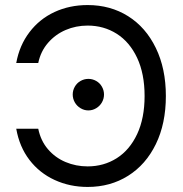

<svg xmlns="http://www.w3.org/2000/svg" viewBox="-20 -737 733 767"><path d="M330.1 -72.3Q394.5 -72.3 446.3 -105Q498 -137.7 527.8 -201.2Q557.6 -264.6 557.6 -353.5Q557.6 -442.4 527.8 -505.9Q498 -569.3 446.3 -602.1Q394.5 -634.8 330.1 -634.8Q283.2 -634.8 242.2 -617.2Q201.2 -599.6 171.9 -565.9Q142.6 -532.2 132.8 -485.4H44.9Q57.6 -555.7 97.7 -608.4Q137.7 -661.1 197.8 -689Q257.8 -716.8 330.1 -716.8Q420.9 -716.8 491.7 -672.4Q562.5 -627.9 602.5 -545.4Q642.6 -462.9 642.6 -353.5Q642.6 -243.2 602.5 -161.1Q562.5 -79.1 491.7 -34.7Q420.9 9.8 330.1 9.8Q258.8 9.8 198.2 -18.1Q137.7 -45.9 97.7 -98.1Q57.6 -150.4 44.9 -222.7H132.8Q142.6 -174.8 171.4 -141.1Q200.2 -107.4 241.7 -89.8Q283.2 -72.3 330.1 -72.3ZM270.5 -359.4Q270.5 -376 278.8 -390.6Q287.1 -405.3 301.8 -413.6Q316.4 -421.9 333 -421.9Q349.6 -421.9 364.3 -413.6Q378.9 -405.3 387.2 -390.6Q395.5 -376 395.5 -359.4Q395.5 -342.8 387.2 -328.1Q378.9 -313.5 364.3 -304.7Q349.6 -295.9 333 -295.9Q316.4 -295.9 301.8 -304.7Q287.1 -313.5 278.8 -328.1Q270.5 -342.8 270.5 -359.4Z"/></svg>

Font: Pretendard Std Variable
Style: Regular
Weight: 400
Designer: Base glyphs from Inter by Rasmus Andersson; Hangeul glyphs from Noto Sans CJK(Source Han Sans) by Jang Soo-young and Kan
Foundry: Kil Hyung-jin
Version: Version 1.309;Glyphs 3.2 (3225)